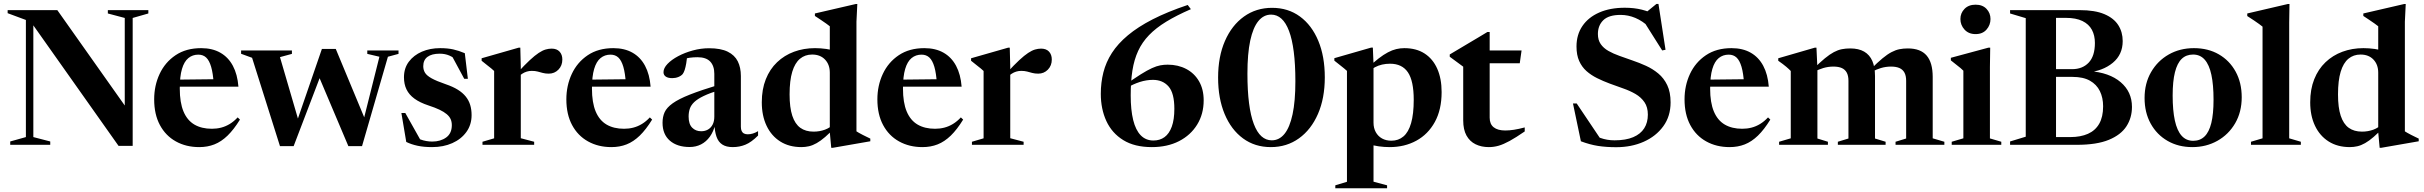

<svg xmlns="http://www.w3.org/2000/svg" viewBox="-20 -758 12688 1005"><path d="M115.5 -40.5V-653.5L20 -689V-705H280L661.5 -165.5L633 -108V-664L544.5 -687.5V-705H756.5V-687.5L674.5 -664V5.5H600.5L139.5 -646.5L154.5 -660.5V-40.5L243 -17.5V0H33.5V-17.5Z M1033 -506Q1091.5 -506 1133.2 -482.2Q1175 -458.5 1199 -413.5Q1223 -368.5 1228 -304.5H897V-341L1161.5 -344L1098.5 -320.5Q1095 -375 1085.2 -408.2Q1075.5 -441.5 1059.2 -456.8Q1043 -472 1018 -472Q988 -472 966 -454Q944 -436 932.5 -397Q921 -358 921 -294.5Q921 -221 940.5 -174.5Q960 -128 997.5 -106Q1035 -84 1089 -84Q1114.5 -84 1137.8 -90Q1161 -96 1182.8 -109.2Q1204.5 -122.5 1224 -143.5L1236 -132Q1204 -80 1171.2 -48.2Q1138.5 -16.5 1102.2 -2.2Q1066 12 1023 12Q954 12 900.5 -17.8Q847 -47.5 817 -103.5Q787 -159.5 787 -238Q787 -310 815.5 -371Q844 -432 899 -469Q954 -506 1033 -506Z M1966 -461 1902.5 -476V-494H2066V-476L2010.5 -461L1875 7H1803.5L1638 -384L1669.5 -392L1517 7H1445.5L1299.5 -455.5L1242 -476.5V-494H1508V-476L1445.5 -459L1548.5 -106.5L1521 -84L1665 -502H1737.5L1900.5 -110L1871.5 -84.5Z M2284 -506Q2322.5 -506 2352 -499.5Q2381.5 -493 2413 -479.5L2429 -345.5H2410L2338.5 -478L2380.5 -434.5Q2355 -457.5 2332.2 -467.2Q2309.5 -477 2282 -477Q2240 -477 2217.8 -460.5Q2195.5 -444 2195.5 -411.5Q2195.5 -392.5 2204.5 -377.5Q2213.5 -362.5 2238.8 -348.2Q2264 -334 2313.5 -317Q2350.5 -304.5 2376.2 -288.5Q2402 -272.5 2418 -252.5Q2434 -232.5 2441.2 -208.5Q2448.5 -184.5 2448.5 -155.5Q2448.5 -105 2421.2 -67.2Q2394 -29.5 2347.5 -8.8Q2301 12 2241.5 12Q2198.5 12 2165.8 5Q2133 -2 2106.5 -15L2081 -166.5H2101.5L2188 -12.5L2151 -43Q2165.5 -34 2180.5 -28.2Q2195.5 -22.5 2211.2 -19.8Q2227 -17 2242.5 -17Q2285.5 -17 2315.2 -38.2Q2345 -59.5 2345 -103Q2345 -120.5 2338.8 -134.5Q2332.5 -148.5 2318.2 -160.5Q2304 -172.5 2280.5 -183.8Q2257 -195 2223 -206Q2177.5 -221 2149.2 -241.8Q2121 -262.5 2107.8 -290Q2094.5 -317.5 2094.5 -353.5Q2094.5 -401 2120 -435Q2145.5 -469 2188.2 -487.5Q2231 -506 2284 -506Z M2867.5 -503.5Q2894.5 -503.5 2909 -487.8Q2923.5 -472 2923.5 -446.5Q2923.5 -414.5 2903 -393.5Q2882.5 -372.5 2852.5 -372.5Q2835 -372.5 2821.2 -376.2Q2807.5 -380 2794.2 -383.5Q2781 -387 2763.5 -387Q2749.5 -387 2737.2 -383.2Q2725 -379.5 2713.8 -372.2Q2702.5 -365 2691 -354L2688.5 -377Q2726 -418 2753 -443Q2780 -468 2799.8 -481Q2819.5 -494 2835.8 -498.8Q2852 -503.5 2867.5 -503.5ZM2706 -407V-34.5L2776 -16V0H2505.5V-16L2566.5 -34V-386.5Q2560 -393 2551.5 -399.8Q2543 -406.5 2531 -416Q2519 -425.5 2501 -440V-453L2695 -508.5H2703.5Z M3190.5 -506Q3249 -506 3290.8 -482.2Q3332.5 -458.5 3356.5 -413.5Q3380.5 -368.5 3385.5 -304.5H3054.5V-341L3319 -344L3256 -320.5Q3252.5 -375 3242.8 -408.2Q3233 -441.5 3216.8 -456.8Q3200.5 -472 3175.5 -472Q3145.5 -472 3123.5 -454Q3101.5 -436 3090 -397Q3078.5 -358 3078.5 -294.5Q3078.5 -221 3098 -174.5Q3117.5 -128 3155 -106Q3192.5 -84 3246.5 -84Q3272 -84 3295.2 -90Q3318.5 -96 3340.2 -109.2Q3362 -122.5 3381.5 -143.5L3393.5 -132Q3361.5 -80 3328.8 -48.2Q3296 -16.5 3259.8 -2.2Q3223.5 12 3180.5 12Q3111.5 12 3058 -17.8Q3004.5 -47.5 2974.5 -103.5Q2944.5 -159.5 2944.5 -238Q2944.5 -310 2973 -371Q3001.5 -432 3056.5 -469Q3111.5 -506 3190.5 -506Z M3745 -315 3747 -287Q3695.5 -271 3663.2 -255.5Q3631 -240 3614 -223.8Q3597 -207.5 3590.8 -189Q3584.5 -170.5 3584.5 -148Q3584.5 -108.5 3603 -89.8Q3621.5 -71 3650 -71Q3670.5 -71 3686 -80Q3701.5 -89 3710.2 -106Q3719 -123 3719 -147.5V-371.5Q3719 -413 3697.5 -435.8Q3676 -458.5 3631 -458.5Q3610 -458.5 3590 -455.8Q3570 -453 3556.5 -447.5L3578.5 -474.5Q3575.5 -447 3572 -426.5Q3568.5 -406 3564 -392.2Q3559.5 -378.5 3553.5 -370.5Q3545.5 -361 3530.8 -355Q3516 -349 3499 -349Q3476.5 -349 3464.8 -357.2Q3453 -365.5 3453 -380Q3453 -401.5 3474 -423.5Q3495 -445.5 3529.8 -464Q3564.5 -482.5 3606.8 -494Q3649 -505.5 3691.5 -505.5Q3752.5 -505.5 3789 -487.5Q3825.5 -469.5 3841.8 -437Q3858 -404.5 3858 -360V-94.5Q3858 -81 3862.2 -72Q3866.5 -63 3874.8 -59Q3883 -55 3894 -55Q3907 -55 3920.5 -59Q3934 -63 3948 -71.5V-48.5Q3913 -13.5 3882 -0.8Q3851 12 3815.5 12Q3781.5 12 3760.8 -1.5Q3740 -15 3730.5 -42.2Q3721 -69.5 3719.5 -109.5L3724 -107.5Q3715 -69.5 3695.8 -42.8Q3676.5 -16 3649.5 -2.2Q3622.5 11.5 3590 11.5Q3524.5 11.5 3486.2 -21.8Q3448 -55 3448 -115.5Q3448 -146.5 3459 -170.8Q3470 -195 3501 -217.2Q3532 -239.5 3590.8 -262.8Q3649.5 -286 3745 -315Z M4323.5 -377.5Q4323.5 -420 4298.5 -446.2Q4273.5 -472.5 4231 -472.5Q4194 -472.5 4167.5 -450.5Q4141 -428.5 4127 -382.5Q4113 -336.5 4113 -264Q4113 -195 4127.2 -152Q4141.5 -109 4169.2 -89Q4197 -69 4238.5 -69Q4270 -69 4298 -79.2Q4326 -89.5 4350 -113.5L4353.5 -94Q4323.5 -62 4299.5 -41.2Q4275.5 -20.5 4254.8 -8.8Q4234 3 4214.5 7.5Q4195 12 4175 12Q4110.5 12 4064 -17.5Q4017.5 -47 3992.5 -99.8Q3967.5 -152.5 3967.5 -222.5Q3967.5 -290.5 3988.5 -343.2Q4009.5 -396 4047.5 -432.2Q4085.5 -468.5 4136.2 -487.2Q4187 -506 4246 -506Q4275.5 -506 4304.8 -501.8Q4334 -497.5 4362.8 -489Q4391.5 -480.5 4419 -466.5L4323.5 -456.5V-620.5Q4317.5 -625.5 4304.5 -634.8Q4291.5 -644 4275.8 -654.5Q4260 -665 4245.5 -674.5V-687.5L4459.5 -737H4467.5L4463 -644.5V-70.5Q4467.5 -67.5 4476.2 -62.5Q4485 -57.5 4495.8 -52Q4506.5 -46.5 4517 -41.5Q4527.5 -36.5 4535.5 -32.5V-18.5L4340 15.5H4331L4323.5 -65.5Z M4818.5 -506Q4877 -506 4918.8 -482.2Q4960.5 -458.5 4984.5 -413.5Q5008.5 -368.5 5013.5 -304.5H4682.5V-341L4947 -344L4884 -320.5Q4880.5 -375 4870.8 -408.2Q4861 -441.5 4844.8 -456.8Q4828.5 -472 4803.5 -472Q4773.5 -472 4751.5 -454Q4729.5 -436 4718 -397Q4706.5 -358 4706.5 -294.5Q4706.5 -221 4726 -174.5Q4745.5 -128 4783 -106Q4820.5 -84 4874.5 -84Q4900 -84 4923.2 -90Q4946.5 -96 4968.2 -109.2Q4990 -122.5 5009.5 -143.5L5021.5 -132Q4989.5 -80 4956.8 -48.2Q4924 -16.5 4887.8 -2.2Q4851.5 12 4808.5 12Q4739.5 12 4686 -17.8Q4632.5 -47.5 4602.5 -103.5Q4572.5 -159.5 4572.5 -238Q4572.5 -310 4601 -371Q4629.5 -432 4684.5 -469Q4739.5 -506 4818.5 -506Z M5429.5 -503.5Q5456.5 -503.5 5471 -487.8Q5485.5 -472 5485.5 -446.5Q5485.5 -414.5 5465 -393.5Q5444.5 -372.5 5414.5 -372.5Q5397 -372.5 5383.2 -376.2Q5369.5 -380 5356.2 -383.5Q5343 -387 5325.5 -387Q5311.5 -387 5299.2 -383.2Q5287 -379.5 5275.8 -372.2Q5264.5 -365 5253 -354L5250.5 -377Q5288 -418 5315 -443Q5342 -468 5361.8 -481Q5381.5 -494 5397.8 -498.8Q5414 -503.5 5429.5 -503.5ZM5268 -407V-34.5L5338 -16V0H5067.5V-16L5128.5 -34V-386.5Q5122 -393 5113.5 -399.8Q5105 -406.5 5093 -416Q5081 -425.5 5063 -440V-453L5257 -508.5H5265.5Z M6197 -732 6213.5 -710Q6138.5 -677.5 6084.5 -644.5Q6030.5 -611.5 5994.5 -574.2Q5958.5 -537 5937.5 -491.5Q5916.5 -446 5907.5 -389Q5898.5 -332 5898.5 -259Q5898.5 -182.5 5911.5 -129.8Q5924.5 -77 5951 -49.8Q5977.5 -22.5 6017.5 -22.5Q6051 -22.5 6075.5 -40.2Q6100 -58 6113.5 -95Q6127 -132 6127 -188.5Q6127 -270.5 6096.8 -305.2Q6066.5 -340 6014.5 -340Q5998 -340 5980.8 -337.2Q5963.5 -334.5 5945.8 -328.8Q5928 -323 5911 -315.2Q5894 -307.5 5878 -297.5L5863.5 -309.5Q5915.5 -346.5 5950.5 -368.5Q5985.5 -390.5 6010 -401.5Q6034.5 -412.5 6053.5 -416Q6072.5 -419.5 6092 -419.5Q6146.5 -419.5 6189.2 -397Q6232 -374.5 6256.2 -332.5Q6280.5 -290.5 6280.5 -232.5Q6280.5 -161.5 6246.5 -106Q6212.5 -50.5 6151.5 -19.2Q6090.5 12 6009 12Q5919 12 5859.8 -24.5Q5800.5 -61 5771.2 -124.2Q5742 -187.5 5742 -267Q5742 -325.5 5755.5 -379Q5769 -432.5 5800.2 -481Q5831.5 -529.5 5883.8 -573.2Q5936 -617 6013.5 -656.8Q6091 -696.5 6197 -732Z M6637 -23.5Q6676 -23.5 6703.5 -57.2Q6731 -91 6745.8 -159.8Q6760.5 -228.5 6760.5 -332.5Q6760.5 -421.5 6752 -487.2Q6743.5 -553 6727.2 -596Q6711 -639 6687.5 -660.2Q6664 -681.5 6633.5 -681.5Q6594.5 -681.5 6566.8 -647.8Q6539 -614 6524.2 -545.5Q6509.5 -477 6509.5 -372.5Q6509.5 -283.5 6518 -217.8Q6526.5 -152 6543 -108.8Q6559.5 -65.5 6583 -44.5Q6606.5 -23.5 6637 -23.5ZM6638.5 -717Q6722.5 -717 6784.5 -671.5Q6846.5 -626 6880.5 -544.2Q6914.5 -462.5 6914.5 -353Q6914.5 -244 6878.8 -161.8Q6843 -79.5 6779.2 -33.8Q6715.5 12 6632 12Q6548.5 12 6486.5 -33.5Q6424.5 -79 6390.2 -161Q6356 -243 6356 -352Q6356 -461.5 6391.8 -543.5Q6427.5 -625.5 6491.2 -671.2Q6555 -717 6638.5 -717Z M7380 -235.5Q7380 -334.5 7349.5 -379.5Q7319 -424.5 7256 -424.5Q7234.5 -424.5 7214.5 -420Q7194.5 -415.5 7176.5 -405.8Q7158.5 -396 7142 -381L7137 -400Q7169 -431 7195.5 -451.5Q7222 -472 7244.8 -484Q7267.5 -496 7288.5 -501Q7309.5 -506 7330.5 -506Q7393.5 -506 7437 -477.8Q7480.5 -449.5 7503.2 -398Q7526 -346.5 7526 -276Q7526 -184 7490.5 -119.5Q7455 -55 7393.5 -21.5Q7332 12 7254 12Q7225.5 12 7197 8Q7168.5 4 7140.5 -4.8Q7112.5 -13.5 7086 -27.5H7169.5V193L7240.5 212V227.5H6969.5V212L7030.5 193.5V-387Q7023.5 -393.5 7015.2 -400.2Q7007 -407 6994.8 -416.5Q6982.5 -426 6964.5 -440.5V-453.5L7157.5 -509H7166L7169.5 -422.5V-116Q7169.5 -88 7181.2 -66.5Q7193 -45 7214 -33.2Q7235 -21.5 7263 -21.5Q7300 -21.5 7326.2 -43.8Q7352.5 -66 7366.2 -113.5Q7380 -161 7380 -235.5Z M7777.5 -142Q7777.5 -108.5 7798.5 -91.8Q7819.5 -75 7859 -75Q7880.5 -75 7904.8 -78.8Q7929 -82.5 7961 -91V-70Q7914.5 -38 7882 -20.2Q7849.5 -2.5 7824.2 4.8Q7799 12 7773 12Q7734 12 7703.8 -2.8Q7673.5 -17.5 7656.2 -48.5Q7639 -79.5 7639 -128V-409L7568.5 -461V-473Q7576 -477.5 7591.2 -486.5Q7606.5 -495.5 7627 -507.8Q7647.5 -520 7671 -534Q7694.5 -548 7719 -562.5Q7743.5 -577 7765.5 -590.5H7777.5V-479ZM7724.5 -427V-494H7944.5L7935 -427Z M8659 -674.5 8588 -686.5 8650.5 -737.5H8661L8698 -497.5L8680.5 -494L8575 -661L8613.5 -615Q8577.5 -648.5 8540 -664.2Q8502.5 -680 8463 -680Q8400.5 -680 8372.2 -652.2Q8344 -624.5 8344 -580Q8344 -548.5 8358.8 -527.2Q8373.5 -506 8399 -491.5Q8424.5 -477 8457 -465.5Q8489.5 -454 8525 -441.5Q8560.5 -429.5 8595.8 -413.5Q8631 -397.5 8660.2 -373.2Q8689.5 -349 8707 -312.2Q8724.5 -275.5 8724.5 -222Q8724.5 -149.5 8686.2 -97Q8648 -44.5 8583.8 -16Q8519.5 12.5 8440 12.5Q8387.5 12.5 8344.5 5.8Q8301.5 -1 8255 -18.5L8213.5 -216.5H8233L8370 -12.5L8278.5 -72.5Q8322 -48.5 8357 -36Q8392 -23.5 8431 -23.5Q8490 -23.5 8528.8 -40Q8567.5 -56.5 8586.5 -86.5Q8605.5 -116.5 8605.5 -158Q8605.5 -197 8587.8 -223Q8570 -249 8540.8 -266Q8511.5 -283 8476.2 -295.2Q8441 -307.5 8406 -320.5Q8371 -333.5 8339.8 -349Q8308.5 -364.5 8284.2 -386Q8260 -407.5 8246 -438.8Q8232 -470 8232 -514.5Q8232 -576.5 8263 -622Q8294 -667.5 8351 -692.5Q8408 -717.5 8485 -717.5Q8534 -717.5 8574.8 -707.2Q8615.5 -697 8659 -674.5Z M9043.5 -506Q9102 -506 9143.8 -482.2Q9185.5 -458.5 9209.5 -413.5Q9233.5 -368.5 9238.5 -304.5H8907.5V-341L9172 -344L9109 -320.5Q9105.5 -375 9095.8 -408.2Q9086 -441.5 9069.8 -456.8Q9053.5 -472 9028.5 -472Q8998.5 -472 8976.5 -454Q8954.5 -436 8943 -397Q8931.5 -358 8931.5 -294.5Q8931.5 -221 8951 -174.5Q8970.5 -128 9008 -106Q9045.5 -84 9099.5 -84Q9125 -84 9148.2 -90Q9171.5 -96 9193.2 -109.2Q9215 -122.5 9234.5 -143.5L9246.5 -132Q9214.5 -80 9181.8 -48.2Q9149 -16.5 9112.8 -2.2Q9076.5 12 9033.5 12Q8964.5 12 8911 -17.8Q8857.5 -47.5 8827.5 -103.5Q8797.5 -159.5 8797.5 -238Q8797.5 -310 8826 -371Q8854.5 -432 8909.5 -469Q8964.5 -506 9043.5 -506Z M9493 -400.5V-33L9548 -16V0H9292.5V-16L9353.5 -34V-386.5Q9345 -395.5 9329.8 -408.5Q9314.5 -421.5 9288 -440V-453L9479.5 -508.5H9488ZM9794.5 -359.5V-33L9850 -16V0H9600V-16L9655.5 -33V-335Q9655.5 -361 9646.8 -377.5Q9638 -394 9620.8 -401.8Q9603.5 -409.5 9576.5 -409.5Q9549.5 -409.5 9523.5 -401.8Q9497.5 -394 9477 -382L9470 -395.5Q9505.5 -431 9531.8 -452.5Q9558 -474 9579.2 -485.2Q9600.5 -496.5 9620.8 -500.5Q9641 -504.5 9665 -504.5Q9709 -504.5 9737.8 -487.8Q9766.5 -471 9780.5 -438.8Q9794.5 -406.5 9794.5 -359.5ZM10096.5 -355.5V-34L10157.5 -16V0H9902V-16L9957.5 -33V-335Q9957.5 -361 9948.8 -377.5Q9940 -394 9922.5 -401.8Q9905 -409.5 9878.5 -409.5Q9851 -409.5 9825.2 -401.8Q9799.5 -394 9779 -382L9772 -395.5Q9807.5 -431 9833.5 -452.5Q9859.5 -474 9881 -485.2Q9902.5 -496.5 9922.8 -500.5Q9943 -504.5 9966.5 -504.5Q10033 -504.5 10064.8 -467.2Q10096.5 -430 10096.5 -355.5Z M10321 -579.5Q10284.5 -579.5 10263 -603.2Q10241.5 -627 10241.5 -658.5Q10241.5 -689.5 10263 -711.5Q10284.5 -733.5 10321 -733.5Q10357.5 -733.5 10378.2 -711.5Q10399 -689.5 10399 -658.5Q10399 -627 10378.2 -603.2Q10357.5 -579.5 10321 -579.5ZM10397.5 -508.5 10396 -407.5V-33.5L10455.5 -16V0H10196V-16L10257 -34V-388Q10251.5 -394 10241.8 -402Q10232 -410 10219.2 -420Q10206.5 -430 10191.5 -442V-455.5L10388 -508.5Z M10630 -664.5 10675.5 -705H10865.5Q10945.5 -705 10995 -684Q11044.5 -663 11067.8 -626.5Q11091 -590 11091 -543Q11091 -472 11038.8 -429Q10986.5 -386 10904 -378L10915.5 -386Q11021 -378.5 11080.2 -328Q11139.5 -277.5 11139.5 -198.5Q11139.5 -141.5 11110.5 -96.8Q11081.5 -52 11018.2 -26Q10955 0 10851.5 0H10676L10638 -40.5H10817Q10870.5 -40.5 10909 -57.5Q10947.5 -74.5 10968 -110.2Q10988.5 -146 10988.5 -201.5Q10988.5 -246.5 10971.5 -281.2Q10954.5 -316 10919.2 -335.8Q10884 -355.5 10828.5 -355.5H10637.5L10630 -396H10826Q10880.5 -396 10913 -430.2Q10945.5 -464.5 10945.5 -533Q10945.5 -572.5 10929.8 -602Q10914 -631.5 10880.2 -648Q10846.5 -664.5 10793 -664.5ZM10501.5 0V-17.5L10583.5 -42.5V-663L10501.5 -687.5V-705H10742V0Z M11460 -21Q11496 -21 11519.5 -43.8Q11543 -66.5 11554.8 -114Q11566.5 -161.5 11566.5 -236Q11566.5 -314 11555.2 -366.5Q11544 -419 11520.2 -445.8Q11496.5 -472.5 11459.5 -472.5Q11423.5 -472.5 11400 -450Q11376.5 -427.5 11364.5 -380Q11352.5 -332.5 11352.5 -258Q11352.5 -180 11364 -127.2Q11375.5 -74.5 11399.2 -47.8Q11423 -21 11460 -21ZM11455.5 12Q11382.5 12 11326 -20.5Q11269.5 -53 11237.5 -111Q11205.5 -169 11205.5 -245Q11205.5 -321.5 11239.5 -380.5Q11273.5 -439.5 11332 -472.8Q11390.5 -506 11464 -506Q11538 -506 11594.2 -473.5Q11650.5 -441 11682.2 -383Q11714 -325 11714 -249Q11714 -172 11679.8 -113Q11645.5 -54 11586.8 -21Q11528 12 11455.5 12Z M11962.5 -34 12023.5 -16V0H11762.5V-16L11823 -34V-618.5Q11816.5 -624 11805.2 -632.2Q11794 -640.5 11778.2 -651Q11762.5 -661.5 11743 -674V-687.5L11955.5 -737H11964L11962.5 -640.5Z M12428.5 -377.5Q12428.5 -420 12403.5 -446.2Q12378.5 -472.5 12336 -472.5Q12299 -472.5 12272.5 -450.5Q12246 -428.5 12232 -382.5Q12218 -336.5 12218 -264Q12218 -195 12232.2 -152Q12246.5 -109 12274.2 -89Q12302 -69 12343.5 -69Q12375 -69 12403 -79.2Q12431 -89.5 12455 -113.5L12458.5 -94Q12428.5 -62 12404.5 -41.2Q12380.5 -20.5 12359.8 -8.8Q12339 3 12319.5 7.5Q12300 12 12280 12Q12215.5 12 12169 -17.5Q12122.5 -47 12097.5 -99.8Q12072.5 -152.5 12072.5 -222.5Q12072.5 -290.5 12093.5 -343.2Q12114.5 -396 12152.5 -432.2Q12190.5 -468.5 12241.2 -487.2Q12292 -506 12351 -506Q12380.5 -506 12409.8 -501.8Q12439 -497.5 12467.8 -489Q12496.5 -480.5 12524 -466.5L12428.5 -456.5V-620.5Q12422.5 -625.5 12409.5 -634.8Q12396.5 -644 12380.8 -654.5Q12365 -665 12350.5 -674.5V-687.5L12564.5 -737H12572.5L12568 -644.5V-70.5Q12572.5 -67.5 12581.2 -62.5Q12590 -57.5 12600.8 -52Q12611.5 -46.5 12622 -41.5Q12632.5 -36.5 12640.5 -32.5V-18.5L12445 15.5H12436L12428.5 -65.5Z"/></svg>

Font: Newsreader 60pt SemiBold
Style: Regular
Weight: 600
Designer: Hugues Gentile
Foundry: Production Type
Version: Version 1.003